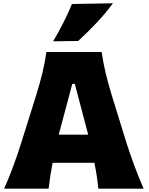

<svg xmlns="http://www.w3.org/2000/svg" viewBox="-20 -1129 890 1149"><path d="M4.4 0Q34.2 -65.4 60.8 -138.2Q87.4 -210.9 107.9 -276.9L195.8 -557.1Q219.7 -633.8 234.4 -695.1Q249 -756.3 257.8 -817.9H588.4Q597.7 -753.4 612.1 -692.6Q626.5 -631.8 649.4 -557.1L736.3 -275.9Q757.8 -208 784.4 -136.7Q811 -65.4 839.4 0H568.4Q564.9 -38.1 558.8 -77.4Q552.7 -116.7 544.9 -154.8H294.9Q279.3 -75.7 271 0ZM507.8 -323.2 427.7 -627H412.6L331.5 -323.2ZM297.9 -881.8Q363.8 -992.2 410.6 -1105L655.8 -1109.4Q612.8 -1050.8 559.6 -994.1Q506.3 -937.5 447.8 -883.8Z"/></svg>

Font: Pinar DS4-ExtraBold
Style: Regular
Weight: 800
Designer: Amin Abedi
Version: Version 2.000